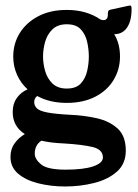

<svg xmlns="http://www.w3.org/2000/svg" viewBox="-20 -487 499 696"><path d="M445 -466Q449 -467 452 -467Q457 -467 457 -454Q457 -411 440.5 -387Q424 -363 394 -363Q415 -329 415 -282Q415 -236 392 -197.5Q369 -159 325.5 -136.5Q282 -114 222 -114Q160 -114 115 -139Q104 -131 104 -117Q104 -104 113.5 -94.5Q123 -85 150.5 -79.5Q178 -74 232 -71Q284 -69 330.5 -58.5Q377 -48 406.5 -21Q436 6 436 59Q436 107 403.5 135.5Q371 164 320.5 176.5Q270 189 217 189Q164 189 118.5 177.5Q73 166 45.5 142.5Q18 119 18 82Q18 53 33 32.5Q48 12 70 -1Q26 -29 26 -81Q26 -111 41 -132Q56 -153 80 -163Q55 -186 41.5 -216.5Q28 -247 28 -282Q28 -329 51.5 -367Q75 -405 118.5 -428Q162 -451 222 -451Q259 -451 289.5 -442Q320 -433 343 -417Q347 -415 350.5 -414.5Q354 -414 356 -414Q362 -414 366.5 -418.5Q371 -423 371 -436V-439Q371 -451 381 -452ZM222 -399Q189 -399 170 -380.5Q151 -362 143.5 -335Q136 -308 136 -282Q136 -257 143.5 -230Q151 -203 170 -184.5Q189 -166 222 -166Q256 -166 273 -184.5Q290 -203 296 -230Q302 -257 302 -282Q302 -308 296 -335Q290 -362 273 -380.5Q256 -399 222 -399ZM218 128Q283 128 318 116Q353 104 353 84Q353 55 316 46Q279 37 212 33Q188 32 167.5 29.5Q147 27 130 23Q106 39 106 70Q106 90 129 109Q152 128 218 128Z"/></svg>

Font: Young Serif
Style: Regular
Weight: 400
Designer: Bastien Sozeau
Foundry: NBR — Bastien Sozeau
Version: Version 3.004; ttfautohint (v1.8.4.7-5d5b);gftools[0.9.33]